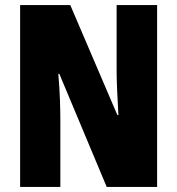

<svg xmlns="http://www.w3.org/2000/svg" viewBox="-20 -734 696 754"><path d="M597 0H399L213 -444H209Q214 -385 215.5 -339.5Q217 -294 217 -263V0H59V-714H256L441 -282H445Q442 -336 440 -379.5Q438 -423 438 -455V-714H597Z"/></svg>

Font: Noto Sans Tamil ExtraCondensed Black
Style: Regular
Weight: 900
Width: 2
Designer: Jelle Bosma - Monotype Design Team
Foundry: Monotype Imaging Inc.
Version: Version 2.004; ttfautohint (v1.8.4.7-5d5b)